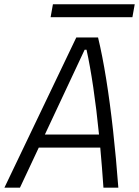

<svg xmlns="http://www.w3.org/2000/svg" viewBox="-36 -867 642 887"><path d="M-15.6 0 316.4 -693.8H417Q437 -611.3 454.6 -501.7Q472.2 -392.1 486.3 -264.4Q500.5 -136.7 510.7 0H441.9Q435.5 -93.8 427.2 -185.1H143.1L56.2 0ZM171.4 -245.6H421.4Q409.7 -363.3 394.8 -463.9Q379.9 -564.5 363.8 -637.2H355ZM197.8 -787.6 208.5 -847.2H586.4L575.7 -787.6Z"/></svg>

Font: Cascadia Code Light
Style: Italic
Weight: 300
Italic angle: -10°
Monospace: yes
Designer: Aaron Bell
Foundry: Saja Typeworks
Version: Version 2404.023; ttfautohint (v1.8.4)